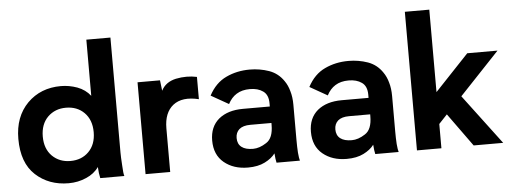

<svg xmlns="http://www.w3.org/2000/svg" viewBox="-50 -882 2745 1031"><g transform="rotate(-5 1322.5 -367.0)"><path d="M583 0Q578.1 -12.7 576.2 -58.6Q573.2 -103.5 573.2 -127.9Q573.2 -334 573.2 -747.1Q540 -747.1 443.4 -747.1Q443.4 -670.9 443.4 -444.3Q417 -478.5 373 -495.1Q329.1 -510.7 285.2 -510.7Q175.8 -510.7 104.5 -439.5Q33.2 -367.2 33.2 -248Q33.2 -118.2 104.5 -52.7Q175.8 12.7 282.2 12.7Q333 12.7 377 -6.8Q420.9 -25.4 445.3 -60.5Q446.3 -43 448.2 -27.3Q450.2 -11.7 453.1 0Q496.1 0 583 0ZM301.8 -105.5Q243.2 -105.5 204.1 -143.6Q165 -182.6 165 -249Q165 -315.4 204.1 -354.5Q243.2 -392.6 301.8 -392.6Q362.3 -392.6 400.4 -354.5Q439.5 -315.4 439.5 -249Q439.5 -182.6 400.4 -143.6Q362.3 -105.5 301.8 -105.5Z M825.2 -438.5Q824.2 -452.1 818.4 -495.1Q788.1 -495.1 697.3 -495.1Q697.3 -463.9 697.3 -371.1Q697.3 -278.3 697.3 0Q730.5 0 830.1 0Q830.1 -58.6 830.1 -235.4Q830.1 -319.3 878.9 -358.4Q928.7 -397.5 1017.6 -376Q1017.6 -416 1017.6 -496.1Q990.2 -502 961.9 -502Q933.6 -502 904.3 -496.1Q847.7 -483.4 825.2 -438.5Z M1529.3 0Q1525.4 -11.7 1522.5 -43.9Q1520.5 -75.2 1520.5 -112.3Q1520.5 -175.8 1520.5 -301.8Q1520.5 -343.8 1510.7 -376Q1502 -408.2 1485.4 -431.6Q1456.1 -475.6 1407.2 -493.2Q1357.4 -510.7 1302.7 -510.7Q1233.4 -510.7 1175.8 -483.4Q1117.2 -456.1 1082 -389.6Q1113.3 -372.1 1176.8 -335.9Q1194.3 -370.1 1222.7 -387.7Q1252 -406.2 1294.9 -406.2Q1337.9 -406.2 1365.2 -386.7Q1393.6 -367.2 1393.6 -321.3Q1393.6 -315.4 1393.6 -303.7Q1357.4 -303.7 1249 -303.7Q1167 -303.7 1118.2 -263.7Q1069.3 -222.7 1069.3 -148.4Q1069.3 -71.3 1120.1 -29.3Q1170.9 12.7 1249 12.7Q1302.7 12.7 1339.8 -5.9Q1377 -24.4 1396.5 -50.8Q1397.5 -34.2 1399.4 -21.5Q1401.4 -7.8 1403.3 0Q1445.3 0 1529.3 0ZM1394.5 -205.1Q1394.5 -132.8 1356.4 -109.4Q1319.3 -85 1284.2 -85Q1244.1 -85 1222.7 -101.6Q1201.2 -118.2 1201.2 -150.4Q1201.2 -179.7 1220.7 -197.3Q1241.2 -214.8 1280.3 -214.8Q1318.4 -214.8 1394.5 -214.8Q1394.5 -212.9 1394.5 -205.1Z M2061.5 0Q2057.6 -11.7 2054.7 -43.9Q2052.7 -75.2 2052.7 -112.3Q2052.7 -175.8 2052.7 -301.8Q2052.7 -343.8 2043 -376Q2034.2 -408.2 2017.6 -431.6Q1988.3 -475.6 1939.5 -493.2Q1889.6 -510.7 1835 -510.7Q1765.6 -510.7 1708 -483.4Q1649.4 -456.1 1614.3 -389.6Q1645.5 -372.1 1709 -335.9Q1726.6 -370.1 1754.9 -387.7Q1784.2 -406.2 1827.1 -406.2Q1870.1 -406.2 1897.5 -386.7Q1925.8 -367.2 1925.8 -321.3Q1925.8 -315.4 1925.8 -303.7Q1889.6 -303.7 1781.2 -303.7Q1699.2 -303.7 1650.4 -263.7Q1601.6 -222.7 1601.6 -148.4Q1601.6 -71.3 1652.3 -29.3Q1703.1 12.7 1781.2 12.7Q1835 12.7 1872.1 -5.9Q1909.2 -24.4 1928.7 -50.8Q1929.7 -34.2 1931.6 -21.5Q1933.6 -7.8 1935.5 0Q1977.5 0 2061.5 0ZM1926.8 -205.1Q1926.8 -132.8 1888.7 -109.4Q1851.6 -85 1816.4 -85Q1776.4 -85 1754.9 -101.6Q1733.4 -118.2 1733.4 -150.4Q1733.4 -179.7 1752.9 -197.3Q1773.4 -214.8 1812.5 -214.8Q1850.6 -214.8 1926.8 -214.8Q1926.8 -212.9 1926.8 -205.1Z M2292 0Q2292 -33.2 2292 -130.9Q2302.7 -142.6 2336.9 -178.7Q2369.1 -133.8 2465.8 0Q2504.9 0 2625 0Q2574.2 -67.4 2422.9 -268.6Q2476.6 -326.2 2637.7 -496.1Q2596.7 -496.1 2474.6 -496.1Q2428.7 -447.3 2292 -302.7Q2292 -414.1 2292 -747.1Q2258.8 -747.1 2160.2 -747.1Q2160.2 -723.6 2160.2 -653.3Q2160.2 -490.2 2160.2 0Q2193.4 0 2292 0Z"/></g></svg>

Font: BM-Biotif
Style: Bold
Weight: 400
Designer: Deni Anggara
Version: Version 1.000;PS 001.000;hotconv 1.0.88;makeotf.lib2.5.64776